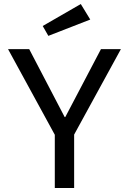

<svg xmlns="http://www.w3.org/2000/svg" viewBox="-20 -933 640 953"><path d="M348 -265V0H252V-264L20 -689H125L301 -352H304L481 -689H580ZM192 -804 381 -913 428 -836 220 -755Z"/></svg>

Font: Wlorlttqgufhjawjgtejqphaquk
Style: Regular
Weight: 400
Monospace: yes
Designer: Carrois Corporate & Edenspiekermann
Foundry: Carrois Corporate GbR & Edenspiekermann AG
Version: Version 2.001